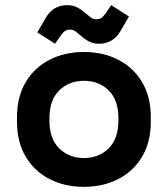

<svg xmlns="http://www.w3.org/2000/svg" viewBox="-20 -712 652 746"><path d="M46 -240V-256Q46 -336 80 -393Q114 -450 173 -480Q232 -510 306 -510Q380 -510 439 -480Q498 -450 532 -393Q566 -336 566 -256V-240Q566 -160 532 -103Q498 -46 439 -16Q380 14 306 14Q232 14 173 -16Q114 -46 80 -103Q46 -160 46 -240ZM440 -243V-253Q440 -323 402.5 -360.5Q365 -398 306 -398Q248 -398 210 -360.5Q172 -323 172 -253V-243Q172 -173 210 -135.5Q248 -98 306 -98Q364 -98 402 -135.5Q440 -173 440 -243ZM194 -542 125 -586 158 -643Q173 -669 194.5 -680.5Q216 -692 241 -692Q263 -692 279.5 -683.5Q296 -675 312 -661Q321 -653 331.5 -645Q342 -637 355 -637Q370 -637 379.5 -647Q389 -657 396 -668L412 -692L481 -648L448 -591Q433 -566 412 -554Q391 -542 365 -542Q343 -542 326.5 -550.5Q310 -559 294 -573Q285 -581 275 -589Q265 -597 251 -597Q236 -597 227 -587Q218 -577 210 -566Z"/></svg>

Font: Space 7353
Style: Regular
Weight: 400
Designer: Christine Claussen + Ruben Lyon  (Space 7353)
Version: Version 1.000;FEAKit 1.0